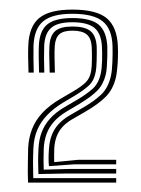

<svg xmlns="http://www.w3.org/2000/svg" viewBox="-20 -824 296 404"><path d="M83 -474.5Q82.2 -481.2 82.2 -490.8Q82.2 -500.2 83 -510.2Q84 -526.8 88.9 -539.6Q93.8 -552.5 103 -562.6Q112.2 -572.8 126.2 -581L152 -596Q177 -610 192.5 -624.6Q208 -639.2 213.5 -664.8Q215.8 -674.8 216.5 -693.4Q217.2 -712 216.8 -726.5Q215.8 -763 196.2 -779Q176.8 -795 132.2 -795Q90.2 -795 71.1 -779.4Q52 -763.8 50.5 -727.8Q50.2 -714.2 50.4 -701.6Q50.5 -689 51 -671.2H40Q39.5 -693.2 39.2 -703.5Q39 -713.8 39.5 -728Q41 -768.2 62.4 -786Q83.8 -803.8 132.2 -803.8Q183.2 -803.8 204.9 -785.4Q226.5 -767 228 -726.5Q228.5 -715.2 228.1 -702.8Q227.8 -690.2 226.6 -679.4Q225.5 -668.5 224 -661.5Q218 -635.8 202.1 -620Q186.2 -604.2 157 -587.5L131 -572.5Q119.2 -565.5 111.4 -556.9Q103.5 -548.2 99.4 -537.4Q95.2 -526.5 94.2 -512.5Q94 -503.2 93.9 -497.9Q93.8 -492.5 94 -482.8L145.2 -487.8H224.5V-478.2H136.2ZM39 -439.8Q38.2 -461.8 38.6 -478.5Q39 -495.2 39.2 -512Q40.2 -533.8 47.4 -552.2Q54.5 -570.8 69.2 -586.6Q84 -602.5 106.8 -615.8L132.5 -630.8Q151.8 -642 160.6 -651Q169.5 -660 171.8 -674.8Q173.2 -682.2 173.4 -698.6Q173.5 -715 173 -725.5Q172 -743.5 162.5 -751.5Q153 -759.5 132.2 -759.5Q113.5 -759.5 105 -752Q96.5 -744.5 95.2 -727.2Q94.5 -715 94.8 -702.5Q95 -690 95.5 -671.2H84.5Q84.2 -687.5 83.8 -700.1Q83.2 -712.8 84 -727.2Q85.2 -749.2 96.4 -758.8Q107.5 -768.2 132.2 -768.2Q158.8 -768.2 170.5 -758.5Q182.2 -748.8 183.5 -725.8Q183.8 -714.5 183.4 -697.6Q183 -680.8 181.5 -673.2Q178 -654.2 166.9 -644Q155.8 -633.8 137.5 -622.8L111.8 -607.5Q93.2 -596.2 79.6 -582.2Q66 -568.2 58.5 -550.8Q51 -533.2 50.2 -511.2Q49.5 -494.8 49.5 -480.1Q49.5 -465.5 50 -449.2H224.5V-439.8ZM60.8 -457.8Q60.2 -471.5 60.2 -484.1Q60.2 -496.8 61 -511.2Q61.8 -529.8 67.6 -545.5Q73.5 -561.2 85.4 -574.5Q97.2 -587.8 116.2 -598.8L142.2 -614Q161.8 -625.5 174.9 -637.2Q188 -649 192.2 -670.2Q194.2 -678.8 194.8 -696.4Q195.2 -714 194.5 -726Q193 -753.8 178.5 -765.5Q164 -777.2 132.2 -777.2Q101.2 -777.2 87.8 -765.5Q74.2 -753.8 73 -727.5Q72.5 -714.8 72.6 -701.9Q72.8 -689 73.2 -671.2H62.2Q61.8 -688.2 61.5 -701.8Q61.2 -715.2 61.8 -727.8Q63 -758.8 79.2 -772.4Q95.5 -786 132.2 -786Q171.2 -786 187.8 -772Q204.2 -758 205.8 -726Q206 -716.8 205.8 -705.4Q205.5 -694 204.8 -683.6Q204 -673.2 202.5 -667Q197.5 -646.5 184.9 -633.5Q172.2 -620.5 146.8 -605.2L120.8 -589.8Q104 -579.8 93.5 -567.9Q83 -556 77.9 -542Q72.8 -528 72 -510.8Q71.8 -497 71.6 -486.8Q71.5 -476.5 72 -467L125.8 -468.5H224.5V-458.8H115Z"/></svg>

Font: Big Shoulders Inline Text Thin
Style: Regular
Weight: 400
Version: Version 2.002